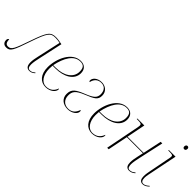

<svg xmlns="http://www.w3.org/2000/svg" viewBox="86 -1590 2449 2449"><g transform="rotate(45 1310.0 -365.5)"><path d="M482 10C512 10 534 -3 558 -24L552 -32C527 -11 512 0 482 0C450 0 440 -26 440 -66C440 -103 452 -160 461 -200L531 -521C498 -528 454 -536 423 -536C327 -536 300 -504 222 -279C147 -62 129 -18 70 -18C35 -18 17 -40 17 -94C3 -94 -6 -78 -6 -59C-6 -33 8 7 61 7C133 7 150 -33 230 -268C308 -497 335 -526 420 -526C458 -526 475 -522 503 -516L433 -200C423 -155 415 -116 415 -79C415 -20 436 10 482 10Z M773 10C858 10 914 -43 914 -87C914 -93 912 -98 909 -100C889 -46 851 0 771 0C699 0 642 -75 642 -191C642 -208 644 -241 645 -248H694C847 -248 970 -315 970 -435C970 -505 929 -546 859 -546C700 -546 614 -343 614 -191C614 -60 682 10 773 10ZM692 -258H646C678 -416 747 -536 860 -536C918 -536 944 -509 944 -438C944 -328 838 -258 692 -258Z M1171 10C1247 10 1307 -36 1307 -81C1307 -94 1301 -99 1298 -102C1274 -31 1232 0 1171 0C1101 0 1054 -47 1054 -121C1054 -188 1076 -228 1200 -278C1325 -328 1364 -351 1364 -425C1364 -504 1301 -543 1240 -543C1159 -543 1115 -494 1115 -454C1115 -443 1121 -435 1128 -434C1140 -494 1179 -533 1240 -533C1316 -533 1338 -475 1338 -424C1338 -361 1304 -331 1197 -288C1073 -238 1026 -208 1026 -118C1026 -41 1085 10 1171 10Z M1609 10C1694 10 1750 -43 1750 -87C1750 -93 1748 -98 1745 -100C1725 -46 1687 0 1607 0C1535 0 1478 -75 1478 -191C1478 -208 1480 -241 1481 -248H1530C1683 -248 1806 -315 1806 -435C1806 -505 1765 -546 1695 -546C1536 -546 1450 -343 1450 -191C1450 -60 1518 10 1609 10ZM1528 -258H1482C1514 -416 1583 -536 1696 -536C1754 -536 1780 -509 1780 -438C1780 -328 1674 -258 1528 -258Z M2280 10C2315 10 2338 -4 2363 -25L2356 -33C2331 -12 2313 0 2281 0C2251 0 2241 -26 2241 -68C2241 -100 2253 -161 2262 -200L2336 -536H2307L2253 -283H1962L2012 -536H1887L1885 -526H1911C1958 -526 1973 -519 1973 -494C1973 -485 1971 -475 1969 -462L1878 0H1905L1960 -273H2250L2234 -200C2224 -157 2216 -113 2216 -77C2216 -26 2232 10 2280 10Z M2586 -681C2600 -681 2613 -690 2613 -714C2613 -731 2603 -741 2588 -741C2572 -741 2561 -727 2561 -707C2561 -690 2572 -681 2586 -681ZM2525 10C2559 10 2583 -7 2611 -32L2605 -40C2577 -15 2555 0 2525 0C2503 0 2485 -18 2485 -66C2485 -83 2487 -102 2492 -126L2575 -536H2455L2453 -526H2474C2524 -526 2537 -520 2537 -499C2537 -493 2536 -487 2535 -479L2477 -181C2470 -147 2463 -108 2463 -74C2463 -27 2477 10 2525 10Z"/></g></svg>

Font: Noto Serif Display Thin
Style: Italic
Weight: 100
Italic angle: -12°
Designer: Monotype Design Team
Foundry: Monotype Imaging Inc.
Version: Version 2.009